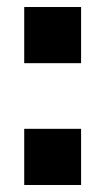

<svg xmlns="http://www.w3.org/2000/svg" viewBox="-20 -527 300 547"><path d="M49 -347V-507H211V-347ZM49 0V-160H211V0Z"/></svg>

Font: Mulish ExtraBold
Style: Regular
Weight: 800
Designer: Vernon Adams
Foundry: Vernon Adams
Version: Version 3.603; ttfautohint (v1.8.3)